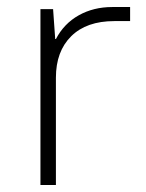

<svg xmlns="http://www.w3.org/2000/svg" viewBox="-20 -526 415 546"><path d="M95 -500H131L137 -415H139Q162 -459 204 -482.5Q246 -506 299 -506H350V-466H305Q226 -466 182.5 -423Q139 -380 139 -305V0H95Z"/></svg>

Font: PT Root UI Light
Style: Regular
Weight: 300
Designer: Vitaly Kuzmin
Foundry: ParaType Ltd.
Version: Version 2.000G